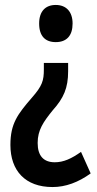

<svg xmlns="http://www.w3.org/2000/svg" viewBox="-20 -562 390 775"><path d="M273 -467C273 -515 247 -542 205 -542C164 -542 138 -517 138 -467C138 -416 163 -392 205 -392C249 -392 273 -418 273 -467ZM255 -274V-308H157V-282C157 -237 151 -216 109 -168C51 -101 22 -63 22 23C22 127 82 193 192 193C245 193 296 174 346 138L307 51C269 78 237 93 201 93C156 93 132 67 132 15C132 -37 155 -70 193 -117C237 -166 255 -207 255 -274Z"/></svg>

Font: Noto Sans Gurmukhi UI ExtraCondensed SemiBold
Style: Regular
Weight: 600
Width: 2
Designer: Jelle Bosma - Monotype Design Team
Foundry: Monotype Imaging Inc.
Version: Version 2.004